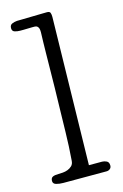

<svg xmlns="http://www.w3.org/2000/svg" viewBox="-125 -876 596 932"><g transform="rotate(-15 173.0 -410.5)"><path d="M215 -51H281Q292 -51 303.5 -45.5Q315 -40 315 -23Q315 -12 307.5 -6Q300 0 290 0H73Q53 0 37.5 -4.5Q22 -9 22 -23Q22 -38 32 -43Q42 -48 61 -48Q70 -48 83 -49Q96 -50 108 -54.5Q120 -59 129.5 -68Q139 -77 140 -94Q143 -132 144.5 -164.5Q146 -197 147 -236Q148 -275 149 -327Q150 -379 152 -457Q153 -517 153.5 -558.5Q154 -600 154.5 -630.5Q155 -661 155.5 -685Q156 -709 157 -735Q157 -739 156.5 -745Q156 -751 154 -756Q152 -761 147.5 -765Q143 -769 134 -769Q130 -769 120.5 -769Q111 -769 100 -768.5Q89 -768 78 -768Q67 -768 61 -768Q47 -768 34.5 -772Q22 -776 22 -791Q22 -807 34 -812Q46 -817 59 -818Q66 -818 88 -818.5Q110 -819 135 -819.5Q160 -820 181.5 -820.5Q203 -821 210 -821Q224 -821 227 -813Q230 -805 230 -792Z"/></g></svg>

Font: Life Savers
Style: Bold
Weight: 700
Designer: Pablo Impallari, Rodrigo Fuenzalida, Brenda Gallo
Foundry: Pablo Impallari, Rodrigo Fuenzalida, Brenda Gallo
Version: Version 3.001; ttfautohint (v0.95) -l 8 -r 50 -G 200 -x 14 -